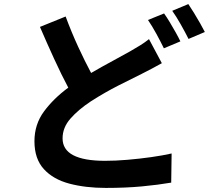

<svg xmlns="http://www.w3.org/2000/svg" viewBox="-20 -863 1040 942"><path d="M302 -782Q331 -704 363.5 -633.5Q396 -563 427 -505Q482 -537 532.5 -564Q583 -591 618 -611Q646 -627 668.5 -641Q691 -655 711 -671L774 -553Q726 -526 674 -500Q627 -477 561 -443.5Q495 -410 426 -366Q364 -325 325.5 -281Q287 -237 287 -184Q287 -74 496 -74Q547 -74 605.5 -79Q664 -84 721 -92Q778 -100 822 -110L820 33Q756 44 676.5 51.5Q597 59 499 59Q400 59 320.5 38Q241 17 195 -33.5Q149 -84 149 -170Q149 -253 196 -316.5Q243 -380 315 -433Q281 -497 245.5 -574.5Q210 -652 176 -731ZM785 -797Q798 -779 813 -754Q828 -729 842 -704Q856 -679 865 -660L784 -626Q769 -657 747.5 -696.5Q726 -736 706 -765ZM904 -843Q917 -824 932.5 -798.5Q948 -773 962 -748.5Q976 -724 985 -706L905 -672Q889 -704 867 -743Q845 -782 825 -810Z"/></svg>

Font: Chiron Sans HK TT
Style: Bold
Weight: 700
Designer: Ryoko NISHIZUKA 西塚涼子 (kana, bopomofo & ideographs); Paul D. Hunt (Latin, Greek & Cyrillic); Sandoll Communications 산돌커뮤니
Foundry: Adobe
Version: Version 2.022;hotconv 1.0.109;makeotfexe 2.5.65596